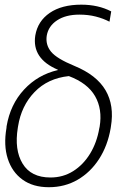

<svg xmlns="http://www.w3.org/2000/svg" viewBox="-20 -780 505 810"><path d="M128.9 -630.4Q139.2 -690.9 189.9 -725.6Q240.7 -760.3 322.8 -760.3Q394.5 -760.3 449.2 -731.9L441.9 -688.5Q415.5 -702.1 384 -710.2Q352.5 -718.3 314.9 -718.3Q257.3 -718.3 220.7 -694.1Q184.1 -669.9 177.2 -629.4Q171.4 -591.3 195.3 -562Q219.2 -532.7 293.9 -502Q387.7 -463.4 425.3 -399.2Q462.9 -335 447.8 -245.6L446.8 -238.8Q434.1 -165 397.9 -109.1Q361.8 -53.2 307.6 -21.7Q253.4 9.8 186 9.8Q119.1 9.8 75 -22.2Q30.8 -54.2 12.7 -110.6Q-5.4 -167 7.3 -240.2L7.8 -247.1Q23.4 -339.4 81.5 -402.1Q139.6 -464.8 224.1 -484.4V-485.8Q113.8 -532.7 128.9 -630.4ZM56.2 -247.1 55.2 -241.2Q40 -147.9 75.4 -89.6Q110.8 -31.2 192.9 -31.2Q246.1 -31.2 288.8 -58.1Q331.5 -85 360.1 -131.8Q388.7 -178.7 398.9 -238.8L400.4 -245.6Q412.6 -319.3 381.1 -374.3Q349.6 -429.2 270.5 -459Q181.6 -449.7 125.7 -391.6Q69.8 -333.5 56.2 -247.1Z"/></svg>

Font: Inter Extra Light
Style: Italic
Weight: 200
Italic angle: -9.39999°
Designer: Rasmus Andersson
Foundry: rsms
Version: Version 4.000;git-3c8e0fc